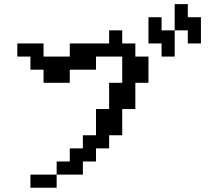

<svg xmlns="http://www.w3.org/2000/svg" viewBox="-20 -879 1040 915"><path d="M687.5 -671.9V-796.9H750V-734.4H812.5V-859.4H875V-796.9H937.5V-671.9H875V-734.4H812.5V-609.4H750V-671.9ZM62.5 -609.4V-671.9H187.5V-609.4H312.5V-671.9H500V-734.4H562.5V-671.9H625V-609.4H687.5V-484.4H625V-359.4H562.5V-234.4H500V-171.9H437.5V-109.4H375V-46.9H250V-109.4H312.5V-171.9H375V-234.4H437.5V-359.4H500V-484.4H562.5V-609.4H437.5V-546.9H312.5V-484.4H187.5V-546.9H125V-609.4ZM250 -46.9V15.6H125V-46.9Z"/></svg>

Font: KH Dot Dougenzaka 16
Style: Regular
Weight: 400
Designer: Original version for X68000 by Keitarou Hiraki (http://hp.vector.co.jp/authors/VA000874/) / TrueType conversion by Homem
Version: Version 1.00.20150527